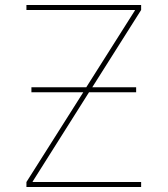

<svg xmlns="http://www.w3.org/2000/svg" viewBox="-20 -750 672 770"><path d="M106 -380V-400H326L521 -708V-710H86V-730H546V-710L350 -400H526V-380H337L111 -22V-20H546V0H86V-20L314 -380Z"/></svg>

Font: M PLUS 1p Thin
Style: Regular
Weight: 250
Version: Version 1.062